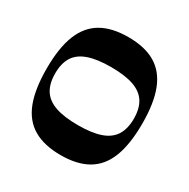

<svg xmlns="http://www.w3.org/2000/svg" viewBox="-163 -861 1005 1021"><g transform="rotate(30 339.5 -350.0)"><path d="M340 12Q239 12 173.5 -26Q108 -64 77 -144Q46 -224 46 -350Q46 -477 77.5 -556.5Q109 -636 174 -674Q239 -712 340 -712Q441 -712 505.5 -674Q570 -636 601.5 -556.5Q633 -477 633 -350Q633 -224 602 -144Q571 -64 506 -26Q441 12 340 12ZM340 -172Q425 -172 478 -190.5Q531 -209 556 -248.5Q581 -288 581 -350Q581 -413 556 -452Q531 -491 478 -509.5Q425 -528 340 -528Q255 -528 201.5 -509.5Q148 -491 123 -452Q98 -413 98 -350Q98 -288 123 -248.5Q148 -209 201.5 -190.5Q255 -172 340 -172Z"/></g></svg>

Font: Ojuju
Style: Bold
Weight: 700
Designer: Chisaokwu Joboson, Mirko Velimirovic
Foundry: Udi Foundry
Version: Version 1.000